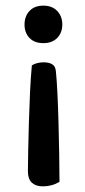

<svg xmlns="http://www.w3.org/2000/svg" viewBox="-20 -493 303 681"><path d="M79 115Q79 87 80 40.5Q81 -6 82.5 -59Q84 -112 86.5 -165.5Q89 -219 93 -261Q100 -266 111.5 -269Q123 -272 134 -272Q153 -272 164.5 -265.5Q176 -259 178 -242Q181 -215 183.5 -165Q186 -115 187.5 -58.5Q189 -2 190 54.5Q191 111 191 152Q164 168 132 168Q107 168 93 155Q79 142 79 115ZM201 -406Q201 -377 183 -358.5Q165 -340 134 -340Q102 -340 84.5 -358.5Q67 -377 67 -406Q67 -435 84.5 -454Q102 -473 134 -473Q165 -473 183 -454Q201 -435 201 -406Z"/></svg>

Font: Baloo Da 2 Medium
Style: Regular
Weight: 500
Designer: Noopur Datye, Sulekha Rajkumar and Ek Type
Foundry: Ek Type
Version: Version 1.640;hotconv 1.0.111;makeotfexe 2.5.65597; ttfautoh